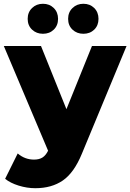

<svg xmlns="http://www.w3.org/2000/svg" viewBox="-21 -783 683 1006"><path d="M164.1 203.1Q120.6 203.1 76.7 189.5Q32.7 175.8 5.9 153.8L71.8 21Q108.9 53.2 157.2 53.2Q184.6 53.2 201.7 42.2Q218.8 31.2 231 6.8L-1 -542H193.8L327.1 -210.9L460.9 -542H642.1L408.2 22Q367.2 122.1 308.3 162.6Q249.5 203.1 164.1 203.1ZM260.7 -627.7Q238.3 -606 204.1 -606Q169.9 -606 147 -627.7Q124 -649.4 124 -684.1Q124 -718.8 147 -741Q169.9 -763.2 204.1 -763.2Q238.3 -763.2 260.7 -741Q283.2 -718.8 283.2 -684.1Q283.2 -649.4 260.7 -627.7ZM472.7 -627.7Q450.2 -606 416 -606Q381.8 -606 358.9 -627.7Q335.9 -649.4 335.9 -684.1Q335.9 -718.8 358.9 -741Q381.8 -763.2 416 -763.2Q450.2 -763.2 472.7 -741Q495.1 -718.8 495.1 -684.1Q495.1 -649.4 472.7 -627.7Z"/></svg>

Font: Montserrat ExtraBold
Style: Regular
Weight: 800
Designer: Julieta Ulanovsky
Foundry: Julieta Ulanovsky
Version: Version 9.000